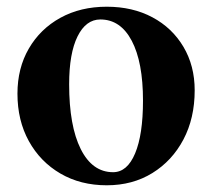

<svg xmlns="http://www.w3.org/2000/svg" viewBox="-20 -536 632 572"><path d="M298 16Q220 16 160 -19Q100 -54 66 -115.5Q32 -177 32 -257Q32 -333 66 -391.5Q100 -450 160 -483Q220 -516 298 -516Q375 -516 434 -484.5Q493 -453 526.5 -396.5Q560 -340 560 -267Q560 -184 526.5 -120.5Q493 -57 434 -20.5Q375 16 298 16ZM317 -23Q359 -23 382.5 -79Q406 -135 406 -236Q406 -351 372.5 -414.5Q339 -478 279 -478Q236 -478 211 -427.5Q186 -377 186 -285Q186 -161 220.5 -92Q255 -23 317 -23Z"/></svg>

Font: Wittgenstein
Style: Bold
Weight: 700
Designer: Jörg Drees
Foundry: Jörg Drees
Version: Version 1.303; ttfautohint (v1.8.4.7-5d5b)